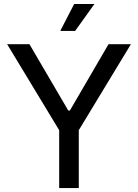

<svg xmlns="http://www.w3.org/2000/svg" viewBox="-20 -951 699 971"><path d="M16.1 -727.5H128.9L325.2 -392.1H333.5L528.8 -727.5H642.1L378.4 -292.5V0H279.3V-292.5ZM284.7 -794.4 355 -930.7H457.5L359.9 -794.4Z"/></svg>

Font: Inter Cardless Tabular
Style: Regular
Weight: 400
Designer: Rasmus Andersson
Foundry: rsms
Version: Version 4.000;git-4fc901f